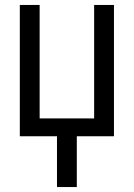

<svg xmlns="http://www.w3.org/2000/svg" viewBox="-20 -550 540 775"><path d="M210 205V0H60V-530H140V-72H360V-530H440V0H290V205Z"/></svg>

Font: Iosevka SS01
Style: Regular
Weight: 400
Monospace: yes
Designer: Belleve Invis
Foundry: Belleve Invis
Version: 2.3.3; ttfautohint (v1.8.3)